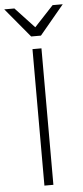

<svg xmlns="http://www.w3.org/2000/svg" viewBox="-75 -948 422 981"><g transform="rotate(-5 136.0 -457.5)"><path d="M112 -700H158V0H112ZM-14 -915H38L136 -810L234 -915H286L161 -765H111Z"/></g></svg>

Font: PT Root UI Light
Style: Regular
Weight: 300
Designer: Vitaly Kuzmin
Foundry: ParaType Ltd.
Version: Version 2.000G